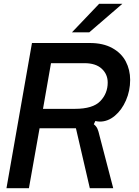

<svg xmlns="http://www.w3.org/2000/svg" viewBox="-20 -989 728 1009"><path d="M14 0 148 -763H452Q522 -763 570 -736.5Q618 -710 641 -666Q664 -622 664 -569Q664 -512 642 -461.5Q620 -411 583.5 -380.5Q547 -350 505 -350Q495 -350 481 -353L473 -336Q486 -326 492 -312.5Q498 -299 503 -276L575 0H452L379 -315H188L132 0ZM374 -417Q468 -417 507 -457.5Q546 -498 546 -555Q546 -599 514.5 -628Q483 -657 424 -657H248L206 -417ZM449 -819H358L501 -969H623Z"/></svg>

Font: Open Sauce Sans Medium Italic
Style: Regular
Weight: 500
Italic angle: -10°
Designer: Alfredo Marco Pradil
Foundry: Creative Sauce Fz LLC
Version: Version 1.477